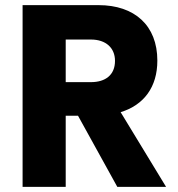

<svg xmlns="http://www.w3.org/2000/svg" viewBox="-20 -728 692 748"><path d="M627 0 450 -291C541 -319 593 -389 593 -492C593 -629 504 -708 364 -708H68V0H236V-277H284L437 0ZM334 -574C393 -574 428 -541 428 -491C428 -436 391 -408 334 -408H236V-574Z"/></svg>

Font: UULA Sans
Style: Bold
Weight: 700
Designer: Mohamed Gaber, Laura Garcia Mut
Foundry: Kief Type Foundry
Version: Version 3.006;hotconv 1.0.109;makeotfexe 2.5.65596